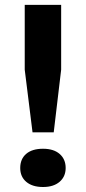

<svg xmlns="http://www.w3.org/2000/svg" viewBox="-20 -760 352 788"><path d="M113.5 -217 81.5 -474V-740H231V-474L200.5 -217ZM156.5 7.5Q113 7.5 88 -13.5Q63 -34.5 63 -70.5Q63 -107.5 87.5 -128.5Q112 -149.5 156.5 -149.5Q200.5 -149.5 225 -128Q249.5 -106.5 249.5 -70.5Q249.5 -35.5 224.8 -14Q200 7.5 156.5 7.5Z"/></svg>

Font: Encode Sans SC Expanded SemiBold
Style: Regular
Weight: 600
Width: 7
Designer: Multiple Designers
Foundry: Impallari Type
Version: Version 3.002